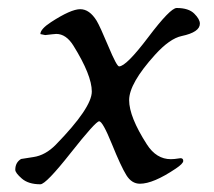

<svg xmlns="http://www.w3.org/2000/svg" viewBox="-20 -467 540 485"><path d="M351.1 -102.1Q375 -64.9 411.6 -64.9L420.9 -65.4L436 -67.4Q442.9 -67.4 442.9 -60.5Q442.9 -53.7 423.8 -41Q367.2 -2.9 333.5 -2.9Q312.5 -2.9 299.1 -24.7Q285.6 -46.4 262.5 -103.5Q239.3 -160.6 230.5 -160.6Q221.7 -160.6 158.9 -81.1Q96.2 -1.5 82 -1.5Q51.8 -1.5 35.2 -15.9Q18.6 -30.3 18.6 -38.1Q18.6 -56.6 33.2 -65.4Q34.2 -65.9 64.5 -70.3Q94.7 -74.7 121.1 -101.6Q211.9 -194.8 211.9 -235.8Q211.9 -276.9 165.5 -351.6Q147 -381.3 122.1 -381.3L111.8 -380.4L94.2 -378.4L82 -380.9Q82 -393.6 108.9 -411.1Q159.2 -443.8 182.6 -443.8Q206.1 -443.8 224.1 -414.6Q232.4 -400.9 253.7 -350.1Q274.9 -299.3 280.8 -299.3Q298.8 -299.3 354.5 -373Q410.2 -446.8 426.3 -446.8Q456.5 -446.8 470.7 -432.6Q484.9 -418.5 484.9 -407.2Q484.9 -385.7 439 -376Q408.7 -369.6 371.6 -328.6Q306.2 -256.3 306.2 -214.1Q306.2 -171.9 351.1 -102.1Z"/></svg>

Font: Averia Serif Libre Light
Style: Italic
Weight: 300
Italic angle: -8.5°
Version: Version 1.002